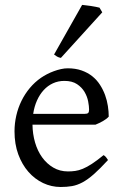

<svg xmlns="http://www.w3.org/2000/svg" viewBox="-20 -747 502 782"><path d="M242.2 -417.5Q216.8 -417.5 195.6 -407.7Q174.3 -397.9 158 -380.1Q141.6 -362.3 130.6 -337.6Q119.6 -313 115.2 -283.2H324.2Q335.4 -283.2 339.1 -286.9Q342.8 -290.5 342.8 -300.8Q342.8 -314 339.1 -333.7Q335.4 -353.5 324.5 -372.3Q313.5 -391.1 293.7 -404.3Q273.9 -417.5 242.2 -417.5ZM422.9 -272Q414.1 -262.2 399.4 -253.9Q384.8 -245.6 369.1 -239.3H112.3Q112.8 -201.2 122.8 -166.7Q132.8 -132.3 151.6 -106.2Q170.4 -80.1 197 -64.5Q223.6 -48.8 256.8 -48.8Q272 -48.8 286.4 -50.8Q300.8 -52.7 317.4 -59.6Q334 -66.4 354.2 -79.6Q374.5 -92.8 401.9 -115.2Q408.2 -111.8 412.8 -105.5Q417.5 -99.1 419.9 -95.2Q387.2 -59.6 362.5 -37.8Q337.9 -16.1 316.2 -4.4Q294.4 7.3 273.2 11Q252 14.6 227.1 14.6Q189.5 14.6 155.5 -1.5Q121.6 -17.6 95.7 -47.1Q69.8 -76.7 54.4 -118.4Q39.1 -160.2 39.1 -211.9Q39.1 -244.6 46.4 -276.4Q53.7 -308.1 67.6 -336.4Q81.5 -364.7 101.6 -388.7Q121.6 -412.6 147 -430.2Q157.7 -437.5 171.1 -444.6Q184.6 -451.7 199.2 -457Q213.9 -462.4 228.3 -465.6Q242.7 -468.8 255.9 -468.8Q287.6 -468.8 312.5 -460Q337.4 -451.2 356 -436.3Q374.5 -421.4 387.2 -401.6Q399.9 -381.8 408 -359.9Q416 -337.9 419.4 -315.2Q422.9 -292.5 422.9 -272ZM228 -511.2Q219.2 -512.7 212.4 -516.6Q205.6 -520.5 200.2 -524.9L314.5 -727.1Q320.3 -726.6 329.8 -725.3Q339.4 -724.1 349.9 -722.7Q360.4 -721.2 370.1 -719.2Q379.9 -717.3 385.3 -715.8L396.5 -696.8Z"/></svg>

Font: Noto Serif Devanagari
Style: Bold
Weight: 700
Designer: Monotype Design Team
Foundry: Monotype Imaging Inc.
Version: Version 1.01